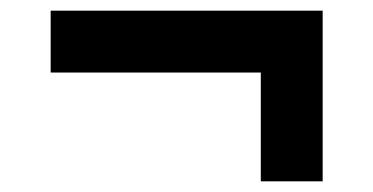

<svg xmlns="http://www.w3.org/2000/svg" viewBox="-20 -431 700 360"><path d="M75 -411H585V-91H469V-295H75Z"/></svg>

Font: Application Semibold
Style: Regular
Weight: 600
Designer: Wei Huang
Foundry: Wei Huang
Version: Version 0.012